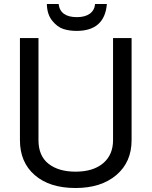

<svg xmlns="http://www.w3.org/2000/svg" viewBox="-20 -920 760 963"><path d="M547 -729H640V-217Q640 -107 563.5 -42Q487 23 359 23Q229 23 154.5 -41.5Q80 -106 80 -217V-729H173V-217Q173 -138 223.5 -98.5Q274 -59 359 -59Q447 -59 497 -101Q547 -143 547 -217ZM215 -900H274Q282 -834 366 -834Q406 -834 430 -851Q454 -868 457 -900H516Q505 -765 364 -765Q328 -765 298 -774.5Q268 -784 242 -816Q216 -848 215 -900Z"/></svg>

Font: ColatingCofangSans
Style: Regular
Weight: 400
Foundry: GNU
Version: Version 412.227;June 27, 2022;FontCreator 11.0.0.2412 32-bit